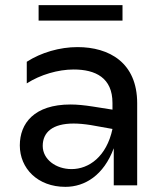

<svg xmlns="http://www.w3.org/2000/svg" viewBox="-20 -720 638 746"><path d="M422 0H513V-319C513 -477 404 -537 281 -537C212 -537 140 -516 84 -480V-396C137 -430 206 -450 266 -450C351 -450 417 -418 417 -320V-294L341 -306C309 -311 280 -314 254 -314C113 -314 57 -241 57 -155C57 -66 126 6 234 6C310 6 383 -39 422 -144ZM130 -640H456V-700H130ZM146 -153C146 -206 184 -240 266 -240C285 -240 308 -238 333 -234L417 -219C394 -111 325 -63 258 -63C197 -63 146 -101 146 -153Z"/></svg>

Font: Chess Sans Medium
Style: Regular
Weight: 500
Designer: Wolf Bōese
Foundry: Wolf Bōese
Version: Version 7.223;Glyphs 3.3 (3306)